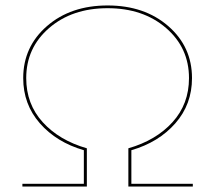

<svg xmlns="http://www.w3.org/2000/svg" viewBox="-20 -683 788 703"><path d="M461 -10H686V0H450V-140Q551 -169 611.5 -235.5Q672 -302 672 -397Q672 -508 588 -580.5Q504 -653 374 -653Q244 -653 160 -580.5Q76 -508 76 -397Q76 -302 136.5 -235.5Q197 -169 298 -140V0H62V-10H287V-133Q187 -162 126 -231.5Q65 -301 65 -397Q65 -512 152 -587.5Q239 -663 374 -663Q509 -663 596 -587.5Q683 -512 683 -397Q683 -301 622 -231.5Q561 -162 461 -133Z"/></svg>

Font: EauTest Hairline
Style: Regular
Weight: 250
Designer: Christian Thalmann (Catharsis Fonts)
Version: Version 0.001;PS 000.001;hotconv 1.0.88;makeotf.lib2.5.64775